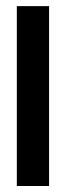

<svg xmlns="http://www.w3.org/2000/svg" viewBox="-20 -620 220 640"><path d="M36.1 -599.6Q72.3 -599.6 143.6 -599.6Q143.6 -400.4 143.6 0Q108.4 0 36.1 0Q36.1 -200.2 36.1 -599.6Z"/></svg>

Font: Bestnet font
Style: Regular
Weight: 400
Version: Version 1.0